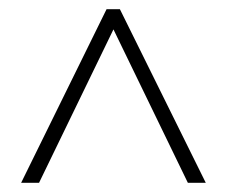

<svg xmlns="http://www.w3.org/2000/svg" viewBox="-20 -738 495 418"><path d="M26 -340 212 -718H241L428 -340H389L227 -674L65 -340Z"/></svg>

Font: Noto Sans Telugu Condensed ExtraLight
Style: Regular
Weight: 200
Width: 3
Designer: Jelle Bosma - Monotype Design Team
Foundry: Monotype Imaging Inc.
Version: Version 2.005; ttfautohint (v1.8.4.7-5d5b)